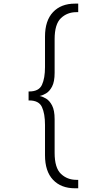

<svg xmlns="http://www.w3.org/2000/svg" viewBox="-20 -829 590 1058"><path d="M393 208.5Q316.5 208.5 272.2 161.8Q228 115 228 26.5V-140.5Q228 -202.5 211.2 -239Q194.5 -275.5 141 -275.5H137.5V-325H141Q194.5 -325 211.2 -361.5Q228 -398 228 -459.5V-627Q228 -715.5 272.2 -762.2Q316.5 -809 393 -809H411V-762H401Q350.5 -762 315.8 -729Q281 -696 281 -613V-427.5Q281 -379 267 -352.2Q253 -325.5 233.5 -314.2Q214 -303 198 -300Q214 -297.5 233.5 -286Q253 -274.5 267 -247.8Q281 -221 281 -172.5V13Q281 96 315.8 129Q350.5 162 401 162H411V208.5Z"/></svg>

Font: Trispace SemiCondensed ExtraLight
Style: Regular
Weight: 200
Width: 4
Designer: Tyler Finck
Foundry: Etcetera Type Company
Version: Version 1.210; ttfautohint (v1.8.3)